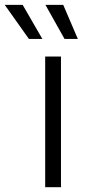

<svg xmlns="http://www.w3.org/2000/svg" viewBox="-107 -775 353 795"><path d="M80.1 0V-541H145.5V0ZM160.2 -613.8 81.1 -754.9H154.8L215.3 -613.8ZM12.7 -613.8 -87.4 -754.9H-13.2L68.4 -613.8Z"/></svg>

Font: Inter 17pt Light
Style: Regular
Weight: 300
Version: Version 4.001;git-66647c0bb